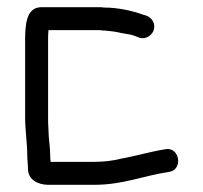

<svg xmlns="http://www.w3.org/2000/svg" viewBox="-20 -512 567 535"><path d="M115 -152C114 -162 114 -174 114 -187V-398C114 -407 114 -417 115 -428H251C257 -428 262 -428 267 -427C270 -427 275 -427 280 -426L298 -424C303 -423 310 -422 318 -420C330 -418 331 -418 341 -416C347 -415 353 -413 358 -411L368 -407C387 -401 403 -414 408 -427C415 -447 402 -463 389 -468L379 -471C349 -482 308 -491 270 -491C265 -492 259 -492 252 -492H96C53 -492 50 -444 50 -398V-187C50 -147 56 -114 56 -78C56 -67 58 -53 58 -41C58 -12 85 3 115 3H241C324 3 377 -22 451 -33C492 -39 480 -105 440 -96C396 -89 358 -77 318 -70C294 -64 270 -61 241 -61H121V-63C120 -68 120 -73 120 -77C120 -102 115 -127 115 -152Z"/></svg>

Font: Electronic
Style: SeBd
Weight: 600
Version: Version 1.011